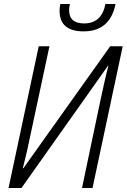

<svg xmlns="http://www.w3.org/2000/svg" viewBox="-20 -947 638 967"><path d="M562 -927H511Q492 -829 404 -829Q328 -829 328 -896Q328 -908 332 -927H284Q280 -912 280 -893Q280 -789 401 -789Q534 -789 562 -927ZM88 0 524 -616H526Q516 -579 505.5 -531.5Q495 -484 484 -433L393 0H446L598 -714H535L98 -100H95Q105 -138 115 -181.5Q125 -225 134 -270L229 -714H175L23 0Z"/></svg>

Font: Noto Sans UI SemiCondensed Light
Style: Italic
Weight: 300
Width: 4
Designer: Monotype Design Team
Foundry: Monotype Imaging Inc.
Version: 1.001